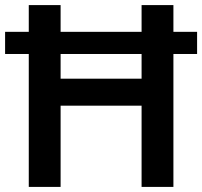

<svg xmlns="http://www.w3.org/2000/svg" viewBox="-20 -734 795 754"><path d="M93 0V-522H0V-609H93V-714H218V-609H536V-714H661V-609H754V-522H661V0H536V-319H218V0ZM218 -425H536V-522H218Z"/></svg>

Font: Noto Sans New Tai Lue Semibold
Style: Regular
Weight: 400
Designer: Monotype Design Team
Foundry: Monotype Imaging Inc.
Version: Version 2.004; ttfautohint (v1.8.4.7-5d5b)